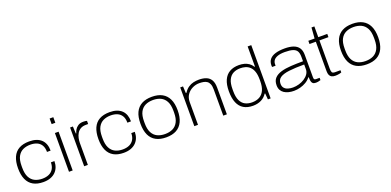

<svg xmlns="http://www.w3.org/2000/svg" viewBox="-1 -1580 4993 2449"><g transform="rotate(-20 2495.5 -355.5)"><path d="M297 12Q215 12 160 -19Q105 -50 77.5 -111.5Q50 -173 50 -263Q50 -353 77.5 -414.5Q105 -476 160.5 -507Q216 -538 300 -538Q354 -538 395 -524Q436 -510 463.5 -483.5Q491 -457 504.5 -419Q518 -381 518 -334H469Q469 -391 447.5 -426Q426 -461 388 -477.5Q350 -494 299 -494Q244 -494 199.5 -473.5Q155 -453 129 -405.5Q103 -358 103 -276V-251Q103 -172 128 -124Q153 -76 197 -54.5Q241 -33 298 -33Q350 -33 388.5 -50.5Q427 -68 448.5 -104Q470 -140 470 -192H518Q518 -148 504 -111Q490 -74 462.5 -46.5Q435 -19 393.5 -3.5Q352 12 297 12Z M646 -647V-723H696V-647ZM646 0V-526H696V0Z M852 0V-526H890L895 -429H901Q906 -450 920.5 -475.5Q935 -501 963 -519.5Q991 -538 1035 -538Q1049 -538 1062.5 -536.5Q1076 -535 1084 -532V-489H1053Q1009 -489 979.5 -471.5Q950 -454 933 -425Q916 -396 909 -363Q902 -330 902 -300V0Z M1388 12Q1306 12 1251 -19Q1196 -50 1168.5 -111.5Q1141 -173 1141 -263Q1141 -353 1168.5 -414.5Q1196 -476 1251.5 -507Q1307 -538 1391 -538Q1445 -538 1486 -524Q1527 -510 1554.5 -483.5Q1582 -457 1595.5 -419Q1609 -381 1609 -334H1560Q1560 -391 1538.5 -426Q1517 -461 1479 -477.5Q1441 -494 1390 -494Q1335 -494 1290.5 -473.5Q1246 -453 1220 -405.5Q1194 -358 1194 -276V-251Q1194 -172 1219 -124Q1244 -76 1288 -54.5Q1332 -33 1389 -33Q1441 -33 1479.5 -50.5Q1518 -68 1539.5 -104Q1561 -140 1561 -192H1609Q1609 -148 1595 -111Q1581 -74 1553.5 -46.5Q1526 -19 1484.5 -3.5Q1443 12 1388 12Z M1964 12Q1882 12 1825.5 -18.5Q1769 -49 1740.5 -110.5Q1712 -172 1712 -263Q1712 -356 1740.5 -416.5Q1769 -477 1825.5 -507.5Q1882 -538 1964 -538Q2047 -538 2103 -507.5Q2159 -477 2188 -416.5Q2217 -356 2217 -263Q2217 -172 2188 -110.5Q2159 -49 2103 -18.5Q2047 12 1964 12ZM1964 -33Q2024 -33 2068.5 -54.5Q2113 -76 2138.5 -124Q2164 -172 2164 -251V-276Q2164 -356 2138.5 -403.5Q2113 -451 2068.5 -472.5Q2024 -494 1964 -494Q1905 -494 1860 -472.5Q1815 -451 1790 -403.5Q1765 -356 1765 -276V-251Q1765 -172 1790 -124Q1815 -76 1860 -54.5Q1905 -33 1964 -33Z M2347 0V-526H2385L2390 -434H2398Q2425 -476 2459 -499Q2493 -522 2530 -530Q2567 -538 2603 -538Q2662 -538 2703.5 -521Q2745 -504 2767 -465.5Q2789 -427 2789 -361V0H2740V-355Q2740 -401 2728.5 -428.5Q2717 -456 2697 -470Q2677 -484 2650 -489Q2623 -494 2592 -494Q2544 -494 2499 -472Q2454 -450 2425.5 -408.5Q2397 -367 2397 -308V0Z M3142 12Q3067 12 3016 -18.5Q2965 -49 2939 -110.5Q2913 -172 2913 -267Q2913 -358 2940 -418Q2967 -478 3019 -508Q3071 -538 3146 -538Q3185 -538 3218.5 -529Q3252 -520 3279.5 -501Q3307 -482 3327 -450H3334V-723H3383V0H3346L3339 -83H3332Q3301 -35 3252 -11.5Q3203 12 3142 12ZM3144 -33Q3204 -33 3246.5 -56.5Q3289 -80 3311.5 -128.5Q3334 -177 3334 -254V-274Q3334 -341 3318.5 -384Q3303 -427 3276.5 -451Q3250 -475 3217 -484.5Q3184 -494 3149 -494Q3094 -494 3053 -472.5Q3012 -451 2989 -403.5Q2966 -356 2966 -276V-251Q2966 -169 2989.5 -121Q3013 -73 3053.5 -53Q3094 -33 3144 -33Z M3698 12Q3659 12 3625 3.5Q3591 -5 3565.5 -22Q3540 -39 3525.5 -66Q3511 -93 3511 -131Q3511 -191 3543.5 -226Q3576 -261 3634 -278Q3692 -295 3768.5 -299.5Q3845 -304 3933 -304V-365Q3933 -412 3917.5 -440Q3902 -468 3863 -481Q3824 -494 3754 -494Q3692 -494 3654.5 -480Q3617 -466 3601 -443Q3585 -420 3585 -391V-370H3538Q3537 -375 3536.5 -380Q3536 -385 3536 -392Q3536 -442 3563 -474.5Q3590 -507 3642 -522.5Q3694 -538 3768 -538Q3838 -538 3885.5 -521Q3933 -504 3957.5 -468Q3982 -432 3982 -374V-69Q3982 -48 3988.5 -40.5Q3995 -33 4012 -33H4060V-2Q4041 5 4024.5 7.5Q4008 10 3996 10Q3966 10 3952.5 -3Q3939 -16 3935.5 -38Q3932 -60 3932 -87H3925Q3901 -55 3864 -33Q3827 -11 3784 0.5Q3741 12 3698 12ZM3700 -33Q3742 -33 3783 -45Q3824 -57 3858 -79Q3892 -101 3912.5 -131Q3933 -161 3933 -197V-260Q3809 -260 3727 -250Q3645 -240 3605 -212.5Q3565 -185 3565 -131Q3565 -95 3584 -73Q3603 -51 3634.5 -42Q3666 -33 3700 -33Z M4260 11Q4229 11 4209.5 1Q4190 -9 4181 -30Q4172 -51 4172 -81V-482H4086V-526H4171L4182 -672H4221V-526H4343V-482H4221V-100Q4221 -65 4229 -49Q4237 -33 4272 -33H4343V-3Q4331 2 4316.5 5Q4302 8 4287 9.5Q4272 11 4260 11Z M4686 12Q4604 12 4547.5 -18.5Q4491 -49 4462.5 -110.5Q4434 -172 4434 -263Q4434 -356 4462.5 -416.5Q4491 -477 4547.5 -507.5Q4604 -538 4686 -538Q4769 -538 4825 -507.5Q4881 -477 4910 -416.5Q4939 -356 4939 -263Q4939 -172 4910 -110.5Q4881 -49 4825 -18.5Q4769 12 4686 12ZM4686 -33Q4746 -33 4790.5 -54.5Q4835 -76 4860.5 -124Q4886 -172 4886 -251V-276Q4886 -356 4860.5 -403.5Q4835 -451 4790.5 -472.5Q4746 -494 4686 -494Q4627 -494 4582 -472.5Q4537 -451 4512 -403.5Q4487 -356 4487 -276V-251Q4487 -172 4512 -124Q4537 -76 4582 -54.5Q4627 -33 4686 -33Z"/></g></svg>

Font: Archivo SemiExpanded Thin
Style: Regular
Weight: 250
Width: 6
Designer: Hector Gatti
Foundry: Omnibus-Type
Version: Version 2.001